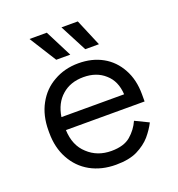

<svg xmlns="http://www.w3.org/2000/svg" viewBox="-128 -797 849 916"><g transform="rotate(-20 296.0 -338.5)"><path d="M306.6 13.7Q233.4 13.7 176.8 -17.6Q121.1 -48.8 89.8 -106.4Q58.6 -163.1 58.6 -238.3Q58.6 -242.2 58.6 -250Q58.6 -326.2 89.8 -382.8Q121.1 -440.4 175.8 -470.7Q231.4 -502.9 301.8 -502.9Q371.1 -502.9 423.8 -473.6Q476.6 -444.3 506.8 -388.7Q537.1 -334 537.1 -259.8Q537.1 -248 537.1 -223.6Q437.5 -223.6 137.7 -223.6Q140.6 -144.5 189.5 -100.6Q237.3 -55.7 308.6 -55.7Q372.1 -55.7 406.2 -85Q440.4 -114.3 458 -154.3Q480.5 -142.6 526.4 -121.1Q510.7 -89.8 484.4 -58.6Q458 -28.3 415 -6.8Q373 13.7 306.6 13.7ZM138.7 -289.1Q218.8 -289.1 457 -289.1Q453.1 -357.4 410.2 -394.5Q368.2 -432.6 301.8 -432.6Q235.4 -432.6 192.4 -394.5Q149.4 -357.4 138.7 -289.1ZM209 -554.7Q187.5 -588.9 123 -691.4Q144.5 -691.4 210.9 -691.4Q228.5 -657.2 280.3 -554.7Q262.7 -554.7 209 -554.7ZM356.4 -554.7Q337.9 -588.9 285.2 -691.4Q305.7 -691.4 368.2 -691.4Q382.8 -657.2 425.8 -554.7Q408.2 -554.7 356.4 -554.7Z"/></g></svg>

Font: Kadena Space Grotesk
Style: Regular
Weight: 400
Designer: Florian Karsten
Version: Version 2.000